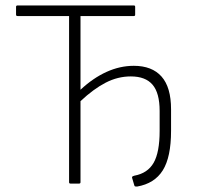

<svg xmlns="http://www.w3.org/2000/svg" viewBox="-20 -675 731 706"><path d="M484 11Q479 11 477 10.5Q475 10 474 7L466 -20Q465 -23 466 -25Q467 -27 474 -29Q523 -38 545 -76.5Q567 -115 567 -194V-267Q567 -333 541 -363.5Q515 -394 461 -394Q413 -394 368.5 -371Q324 -348 276 -303V-5Q276 0 271 0H239Q234 0 234 -5V-616H45Q39 -616 39 -621V-650Q39 -655 45 -655H472Q477 -655 477 -650V-621Q477 -616 472 -616H276V-345Q322 -388 371.5 -410.5Q421 -433 472 -433Q539 -433 574 -393.5Q609 -354 609 -273V-194Q609 -97 578.5 -48.5Q548 0 484 11Z"/></svg>

Font: Sofia Sans Semi Condensed ExtraLight
Style: Regular
Weight: 250
Version: Version 4.100